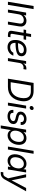

<svg xmlns="http://www.w3.org/2000/svg" viewBox="2215 -2984 974 5444"><g transform="rotate(90 2702.0 -262.0)"><path d="M238.3 -727.5 117.7 0H29.8L150.4 -727.5Z M384.3 -298.8 335 0H252L336.9 -515.6H418L406.2 -443.8Q439.5 -486.3 480.2 -505.9Q521 -525.4 567.9 -525.4Q621.1 -525.4 661.4 -502Q701.7 -478.5 720.7 -432.4Q739.7 -386.2 728 -317.4L675.8 0H592.8L645 -317.4Q656.2 -384.3 631.1 -416.7Q606 -449.2 549.8 -449.2Q491.7 -449.2 444.3 -413.1Q397 -377 384.3 -298.8Z M1108.9 -515.6 1097.2 -444.3H992.7L939.9 -125Q935.1 -95.2 945.6 -83.3Q956.1 -71.3 987.8 -71.3H1035.6L1023.9 0H968.3Q836.4 0 855.5 -116.2L909.7 -444.3H817.9L829.6 -515.6H921.4L944.8 -656.2H1027.8L1004.4 -515.6Z M1315.4 11.7Q1226.1 11.7 1169.7 -40.8Q1113.3 -93.3 1113.3 -208.5Q1113.3 -304.7 1150.9 -376.2Q1188.5 -447.8 1253.2 -487.5Q1317.9 -527.3 1399.4 -527.3Q1478 -527.3 1526.4 -489.7Q1574.7 -452.1 1574.7 -383.3Q1574.7 -292 1481.2 -254.2Q1387.7 -216.3 1195.3 -214.4Q1195.3 -209 1195.3 -203.6Q1195.3 -167.5 1205.8 -135.3Q1216.3 -103 1243.7 -83Q1271 -63 1320.3 -63Q1377 -63 1417.2 -88.4Q1457.5 -113.8 1475.6 -153.8H1558.6Q1531.7 -80.1 1468.8 -34.2Q1405.8 11.7 1315.4 11.7ZM1203.6 -284.7Q1315.4 -285.6 1377.9 -296.4Q1440.4 -307.1 1465.8 -328.4Q1491.2 -349.6 1491.2 -382.3Q1491.2 -415 1465.8 -433.6Q1440.4 -452.1 1391.1 -452.1Q1337.4 -452.1 1299.3 -429.7Q1261.2 -407.2 1237.8 -369.1Q1214.4 -331.1 1203.6 -284.7Z M1627.4 0 1712.9 -515.6H1792L1778.3 -434.6H1780.3Q1801.3 -474.6 1835.9 -499Q1870.6 -523.4 1918.9 -523.4Q1930.2 -523.4 1939.5 -522.5Q1948.7 -521.5 1953.6 -520.5L1939.9 -437.5Q1935.1 -439 1921.6 -441.2Q1908.2 -443.4 1890.1 -443.4Q1847.2 -443.4 1810.5 -413.1Q1773.9 -382.8 1763.2 -317.4L1710.4 0Z M2446.8 0H2210.4L2331.1 -727.5H2561.5Q2667.5 -727.5 2737.1 -684.1Q2806.6 -640.6 2834.7 -559.3Q2862.8 -478 2844.2 -365.2Q2815.9 -194.8 2714.6 -97.4Q2613.3 0 2446.8 0ZM2311.5 -78.1H2441.9Q2577.6 -78.1 2656 -155Q2734.4 -231.9 2756.3 -365.2Q2771 -453.1 2757.6 -516.8Q2744.1 -580.6 2697.8 -615Q2651.4 -649.4 2565.9 -649.4H2405.8Z M2889.6 0 2975.1 -515.6H3058.1L2972.7 0ZM3033.2 -616.2Q3009.8 -616.2 2996.1 -632.8Q2982.4 -649.4 2985.8 -672.9Q2989.7 -696.3 3009 -712.9Q3028.3 -729.5 3051.8 -729.5Q3075.2 -729.5 3089.1 -712.9Q3103 -696.3 3099.1 -672.9Q3095.7 -649.4 3076.2 -632.8Q3056.6 -616.2 3033.2 -616.2Z M3278.8 11.7Q3199.7 11.7 3147.9 -23.9Q3096.2 -59.6 3096.2 -133.3Q3096.2 -138.7 3096.4 -143.8Q3096.7 -148.9 3097.2 -154.3H3179.2Q3173.3 -59.6 3278.3 -59.6Q3314 -59.6 3344.7 -71.3Q3375.5 -83 3394.8 -104.5Q3414.1 -126 3414.1 -154.8Q3414.1 -177.2 3396.7 -190.7Q3379.4 -204.1 3349.6 -211.4L3269.5 -231Q3144.5 -261.7 3144.5 -356.9Q3144.5 -408.7 3173.3 -447Q3202.1 -485.4 3249.8 -506.3Q3297.4 -527.3 3352.5 -527.3Q3428.2 -527.3 3475.6 -489.7Q3522.9 -452.1 3522.9 -386.2Q3522.9 -379.9 3522.5 -374Q3522 -368.2 3521 -361.3H3439.9Q3446.8 -405.8 3421.4 -430.9Q3396 -456.1 3351.1 -456.1Q3297.4 -456.1 3262.2 -427.5Q3227.1 -398.9 3227.1 -360.8Q3227.1 -338.4 3244.4 -324.5Q3261.7 -310.5 3293.9 -302.7L3373.5 -283.2Q3497.6 -252.9 3497.6 -162.1Q3497.6 -106.4 3467 -67.6Q3436.5 -28.8 3386.7 -8.5Q3336.9 11.7 3278.8 11.7Z M3537.1 204.1 3656.2 -515.6H3737.3L3725.6 -440.9H3726.1Q3756.8 -485.4 3803.2 -505.4Q3849.6 -525.4 3897.9 -525.4Q3986.8 -525.4 4036.9 -468Q4086.9 -410.6 4086.9 -315.9Q4086.9 -255.9 4068.6 -197.8Q4050.3 -139.6 4015.6 -92.8Q3981 -45.9 3931.6 -18.1Q3882.3 9.8 3819.8 9.8Q3768.1 9.8 3728.3 -13.2Q3688.5 -36.1 3668 -82H3667.5L3620.1 204.1ZM3809.1 -64.9Q3856 -64.9 3892.3 -86.4Q3928.7 -107.9 3953.6 -143.8Q3978.5 -179.7 3991.2 -224.4Q4003.9 -269 4003.9 -315.4Q4003.9 -382.8 3971.2 -417Q3938.5 -451.2 3883.3 -451.2Q3835.9 -451.2 3799.1 -429.4Q3762.2 -407.7 3736.6 -371.8Q3710.9 -335.9 3697.8 -292Q3684.6 -248 3684.6 -204.1Q3684.6 -139.2 3717.3 -102.1Q3750 -64.9 3809.1 -64.9Z M4339.8 -727.5 4219.2 0H4136.2L4256.8 -727.5Z M4538.1 9.8Q4471.2 9.8 4426.3 -24.2Q4381.3 -58.1 4363.5 -118.4Q4345.7 -178.7 4358.4 -257.8Q4371.6 -337.4 4409.4 -397.7Q4447.3 -458 4503.4 -491.7Q4559.6 -525.4 4626.5 -525.4Q4676.8 -525.4 4717.3 -504.2Q4757.8 -482.9 4775.4 -439.5H4776.4L4789.1 -515.6H4870.1L4784.7 0H4703.6L4716.3 -78.1H4715.3Q4680.2 -33.7 4634.3 -12Q4588.4 9.8 4538.1 9.8ZM4563 -64.9Q4634.8 -64.9 4685.8 -117.7Q4736.8 -170.4 4751 -257.8Q4765.6 -345.2 4732.2 -398.2Q4698.7 -451.2 4627 -451.2Q4560.1 -451.2 4509 -401.9Q4458 -352.5 4442.4 -257.8Q4427.2 -163.1 4461.7 -114Q4496.1 -64.9 4563 -64.9Z M4853.5 204.1 4865.7 130.9H4916.5Q4962.9 130.9 4996.6 68.8L5036.6 -4.4L4921.9 -515.6H5007.8L5069.8 -218.8Q5075.7 -189.9 5081.5 -160.9Q5087.4 -131.8 5092.3 -103Q5107.4 -131.8 5122.6 -160.9Q5137.7 -189.9 5153.3 -218.8L5312 -515.6H5404.3L5065.4 95.7Q5037.6 146 4994.4 175Q4951.2 204.1 4904.3 204.1Z"/></g></svg>

Font: Inter Display
Style: Italic
Weight: 400
Italic angle: -9.39999°
Designer: Rasmus Andersson
Foundry: rsms
Version: Version 4.000;git-a52131595